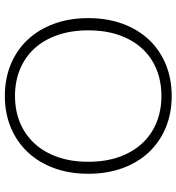

<svg xmlns="http://www.w3.org/2000/svg" viewBox="14 -770 763 832"><g transform="rotate(-90 396.0 -354.5)"><path d="M733 -354Q733 -272 708.5 -205.2Q684 -138.5 639.5 -91.2Q595 -44 532.8 -18.2Q470.5 7.5 395.5 7.5Q320.5 7.5 258.5 -18.2Q196.5 -44 152 -91.2Q107.5 -138.5 83 -205.2Q58.5 -272 58.5 -354Q58.5 -435.5 83 -502.2Q107.5 -569 152 -616.2Q196.5 -663.5 258.5 -689.5Q320.5 -715.5 395.5 -715.5Q470.5 -715.5 532.8 -689.8Q595 -664 639.5 -616.5Q684 -569 708.5 -502.2Q733 -435.5 733 -354ZM680 -354Q680 -428 659.5 -487Q639 -546 601.5 -587Q564 -628 511.5 -649.8Q459 -671.5 395.5 -671.5Q332.5 -671.5 280 -649.8Q227.5 -628 189.8 -587Q152 -546 131.2 -487Q110.5 -428 110.5 -354Q110.5 -279.5 131.2 -220.8Q152 -162 189.8 -121Q227.5 -80 280 -58.5Q332.5 -37 395.5 -37Q459 -37 511.5 -58.5Q564 -80 601.5 -121Q639 -162 659.5 -220.8Q680 -279.5 680 -354Z"/></g></svg>

Font: Lato Light
Style: Regular
Weight: 300
Designer: Lukasz Dziedzic
Foundry: tyPoland Lukasz Dziedzic
Version: Version 2.007; 2014-02-27